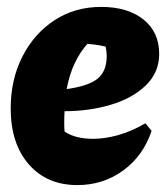

<svg xmlns="http://www.w3.org/2000/svg" viewBox="-20 -523 487 556"><path d="M204 13Q116 13 63.5 -47Q11 -107 11 -209Q11 -293 45 -359.5Q79 -426 138 -464.5Q197 -503 273 -503Q350 -503 395.5 -466.5Q441 -430 441 -367Q441 -313 402 -275.5Q363 -238 300.5 -219.5Q238 -201 167 -201Q166 -185 166 -167Q166 -154 167 -142Q198 -121 250 -121Q284 -121 323 -132Q362 -143 401 -166L419 -144Q395 -72 337 -29.5Q279 13 204 13ZM289 -361Q289 -374 286 -388Q261 -394 233 -396Q211 -371 196 -339Q181 -307 173 -265Q237 -274 263 -295.5Q289 -317 289 -361Z"/></svg>

Font: Piazzolla ExtraBold
Style: Italic
Weight: 800
Italic angle: -11.3°
Designer: Juan Pablo del Peral
Foundry: Huerta Tipografica
Version: Version 1.330